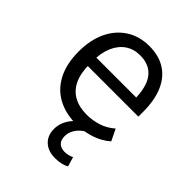

<svg xmlns="http://www.w3.org/2000/svg" viewBox="-198 -608 911 911"><g transform="rotate(45 258.0 -152.5)"><path d="M287 9Q214 9 161 -20Q108 -49 79 -105.5Q50 -162 50 -244Q50 -321 77 -378Q104 -435 153.5 -467Q203 -499 270 -499Q334 -499 378.5 -470.5Q423 -442 446 -388Q469 -334 469 -257V-225H112V-282H415L398 -265Q398 -353 365.5 -395Q333 -437 270 -437Q227 -437 195.5 -415.5Q164 -394 146.5 -353.5Q129 -313 129 -254V-241Q129 -178 147.5 -138Q166 -98 202 -78Q238 -58 289 -58Q326 -58 363.5 -69.5Q401 -81 433 -109L461 -51Q427 -21 381 -6Q335 9 287 9ZM328 194Q282 194 254.5 168.5Q227 143 227 99Q227 60 251.5 25Q276 -10 318 -33L346 0Q330 8 316.5 21.5Q303 35 295 52Q287 69 287 88Q287 115 301.5 128Q316 141 339 141Q350 141 362 138.5Q374 136 386 130L400 178Q386 186 368 190Q350 194 328 194Z"/></g></svg>

Font: Nunito Sans 10pt SemiCondensed
Style: Regular
Weight: 400
Width: 4
Designer: Vernon Adams
Foundry: Vernon Adams
Version: Version 3.101;gftools[0.9.27]